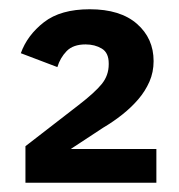

<svg xmlns="http://www.w3.org/2000/svg" viewBox="-20 -724 387 415"><path d="M318 -329H35V-408L150 -497Q185 -524 200 -542.5Q215 -561 215 -585V-587Q215 -610 200 -619Q185 -628 165 -628Q138 -628 124 -613.5Q110 -599 104 -579L25 -609Q39 -648 75 -676Q111 -704 174 -704Q240 -704 276 -672.5Q312 -641 312 -592Q312 -568 303 -547.5Q294 -527 279 -509.5Q264 -492 244.5 -476.5Q225 -461 203 -448L133 -402H318Z"/></svg>

Font: IBM Plex Sans Devanagari SemiBold
Style: Regular
Weight: 600
Designer: Mike Abbink, Paul van der Laan, Pieter van Rosmalen, Erin McLaughlin
Foundry: Bold Monday
Version: Version 1.1